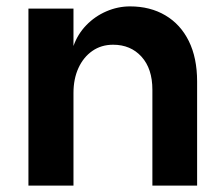

<svg xmlns="http://www.w3.org/2000/svg" viewBox="-20 -581 701 601"><path d="M69 0V-554H210V-437Q223 -474 250 -502Q277 -530 313 -545.5Q349 -561 387 -561Q450 -561 497.5 -533Q545 -505 571 -452.5Q597 -400 597 -326V0H457V-300Q457 -366 423 -403.5Q389 -441 334 -441Q297 -441 269 -421.5Q241 -402 225.5 -368Q210 -334 210 -290V0Z"/></svg>

Font: Parkinsans SemiBold
Style: Regular
Weight: 600
Designer: Red Stone, Indian Type Foundry
Foundry: Indian Type Foundry
Version: Version 1.000